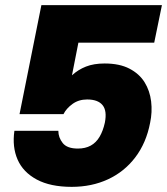

<svg xmlns="http://www.w3.org/2000/svg" viewBox="-20 -720 650 747"><path d="M610 -700 580 -554H285L260 -427Q284 -449 314.5 -461Q345 -473 387 -473Q445 -473 483.5 -453Q522 -433 542.5 -400Q563 -367 568 -325.5Q573 -284 564 -242Q549 -164 506.5 -108Q464 -52 400.5 -22.5Q337 7 259 7Q176 7 123 -21.5Q70 -50 48.5 -99Q27 -148 36 -211H207Q207 -185 224 -163.5Q241 -142 283 -142Q312 -142 333 -153.5Q354 -165 367.5 -188Q381 -211 388 -243Q397 -289 379 -311Q361 -333 319 -333Q286 -333 262 -315.5Q238 -298 227 -276H56L141 -700Z"/></svg>

Font: Albert Sans Black
Style: Italic
Weight: 900
Italic angle: -11.25°
Designer: Andreas Rasmussen
Foundry: a.Foundry
Version: Version 1.025